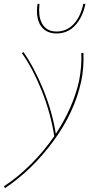

<svg xmlns="http://www.w3.org/2000/svg" viewBox="-72 -678 509 987"><path d="M118 -622Q118 -639 121 -658H131Q129 -636 129 -626Q129 -576 151.5 -546Q174 -516 219 -516Q270 -516 306 -553.5Q342 -591 356 -658H367Q353 -589 314.5 -547.5Q276 -506 219 -506Q171 -506 144.5 -536.5Q118 -567 118 -622ZM357 -406Q360 -327 345 -258Q311 -101 203 46.5Q95 194 -46 289L-52 280Q21 232 87.5 165.5Q154 99 207 22Q188 -99 141.5 -214Q95 -329 41 -404L48 -411Q103 -333 149.5 -220Q196 -107 215 10Q303 -124 334 -260Q349 -334 346 -406Z"/></svg>

Font: Ysabeau Infant Hairline
Style: Italic
Weight: 100
Italic angle: -12°
Designer: Christian Thalmann (Catharsis Fonts)
Version: Version 0.003